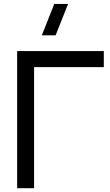

<svg xmlns="http://www.w3.org/2000/svg" viewBox="-20 -988 575 1008"><path d="M337.5 -967.5 272 -802.5H199.5L265 -967.5ZM159 0H70V-720H525V-635.5H159Z"/></svg>

Font: CCSD_manrope Medium
Style: Regular
Weight: 500
Designer: Mikhail Sharanda
Foundry: Mikhail Sharanda
Version: Version 4.503